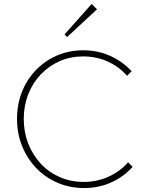

<svg xmlns="http://www.w3.org/2000/svg" viewBox="-20 -940 743 970"><path d="M405 10Q333 10 271 -16.5Q209 -43 163 -91Q117 -139 91.5 -202.5Q66 -266 66 -339Q66 -413 91 -476Q116 -539 161.5 -586Q207 -633 268 -659.5Q329 -686 400 -686Q473 -686 536 -658Q599 -630 645 -580L622 -557Q582 -603 524.5 -629Q467 -655 400 -655Q336 -655 281.5 -631Q227 -607 186 -564Q145 -521 122.5 -463.5Q100 -406 100 -339Q100 -272 123 -214Q146 -156 186.5 -112.5Q227 -69 282.5 -45Q338 -21 402 -21Q470 -21 528.5 -47.5Q587 -74 627 -120L650 -97Q605 -47 542 -18.5Q479 10 405 10ZM319 -753 306 -766 443 -920 470 -893Z"/></svg>

Font: Outfit Thin
Style: Regular
Weight: 100
Designer: Rodrigo Fuenzalida
Foundry: fragTYPE
Version: Version 1.100;gftools[0.9.27]